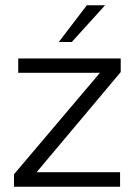

<svg xmlns="http://www.w3.org/2000/svg" viewBox="-20 -710 518 730"><path d="M379.4 -689.9 252.9 -550.3H203.6L310.1 -689.9ZM439 -487.8V-436L119.1 -55.2H436.5V0H33.2V-47.4L359.9 -433.1H49.3V-487.8Z"/></svg>

Font: HK Grotesk Legacy
Style: Regular
Weight: 400
Designer: Alfredo Marco Pradil
Foundry: Hanken Design Co.
Version: Version 2.022;PS 002.022;hotconv 1.0.88;makeotf.lib2.5.64775